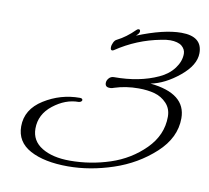

<svg xmlns="http://www.w3.org/2000/svg" viewBox="-65 -598 739 679"><g transform="rotate(10 304.5 -258.5)"><path d="M457 -330Q586 -317 586 -228Q586 -158 525 -102Q464 -46 381.5 -18.5Q299 9 220 9Q135 9 84 -18.5Q33 -46 33 -102Q33 -163 92 -200Q151 -237 220 -237Q230 -237 230 -230Q228 -223 218 -222Q171 -222 127.5 -188Q84 -154 84 -103Q84 -59 122.5 -35.5Q161 -12 223 -12Q297 -12 367 -35Q437 -58 487.5 -108.5Q538 -159 538 -225Q538 -254 520 -273Q502 -292 477 -299Q452 -306 419 -306Q373 -306 333 -293Q330 -292 327 -291Q324 -290 321.5 -290Q319 -290 317 -290Q301 -290 301 -305Q301 -314 308 -322Q315 -330 326 -330Q417 -330 484 -361Q517 -376 536 -401.5Q555 -427 555 -454Q555 -462 551.5 -469Q548 -476 541.5 -481.5Q535 -487 524 -490Q513 -493 500 -493Q485 -493 467 -489Q382 -473 309 -424Q306 -422 303 -422Q297 -422 297 -432Q297 -440 301.5 -449.5Q306 -459 313 -462Q345 -478 375 -508Q379 -512 383 -512Q388 -512 388.5 -506.5Q389 -501 384 -495L377 -488Q471 -526 534 -526Q609 -526 609 -466Q609 -423 558.5 -381.5Q508 -340 457 -330Z"/></g></svg>

Font: Bilbo Swash Caps
Style: Regular
Weight: 400
Designer: Robert E. Leuschke
Foundry: Robert E. Leuschke
Version: Version 1.002